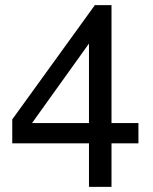

<svg xmlns="http://www.w3.org/2000/svg" viewBox="-20 -729 596 749"><path d="M327.1 -169.9H27.8V-263.2L350.1 -709H415V-249H520V-169.9H415V0H327.1ZM327.1 -249V-559.1L105 -249Z"/></svg>

Font: SolaimanLipiNormal
Style: Normal
Weight: 400
Designer: Solaiman Karim
Version: Version 1.6.1 ; ttfautohint (v1.5.65-e2d9)